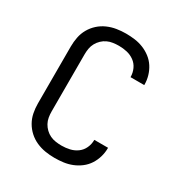

<svg xmlns="http://www.w3.org/2000/svg" viewBox="-175 -870 950 1005"><g transform="rotate(30 300.0 -367.5)"><path d="M297 8Q269 8 241 3.5Q213 -1 187 -12.5Q161 -24 140 -43Q119 -62 105 -86.5Q91 -111 85.5 -139Q80 -167 80 -195V-540Q80 -568 85.5 -596Q91 -624 105 -648.5Q119 -673 140 -692Q161 -711 187 -722.5Q213 -734 241 -738.5Q269 -743 297 -743Q324 -743 350.5 -739.5Q377 -736 402 -726Q427 -716 448.5 -699.5Q470 -683 484.5 -660.5Q499 -638 506.5 -612Q514 -586 514 -560Q514 -559 514 -558Q514 -557 514 -557H431Q431 -557 431 -557.5Q431 -558 431 -558Q431 -583 420.5 -606Q410 -629 390 -643.5Q370 -658 346 -663.5Q322 -669 297 -669Q280 -669 262 -666.5Q244 -664 228 -656.5Q212 -649 199 -636.5Q186 -624 177.5 -608.5Q169 -593 166 -575.5Q163 -558 163 -540V-195Q163 -177 166 -159.5Q169 -142 177.5 -126.5Q186 -111 199 -98.5Q212 -86 228 -78.5Q244 -71 262 -68.5Q280 -66 297 -66Q322 -66 346 -71.5Q370 -77 390 -91.5Q410 -106 420.5 -129Q431 -152 431 -177Q431 -177 431 -177.5Q431 -178 431 -178H514Q514 -178 514 -177Q514 -176 514 -175Q514 -149 506.5 -123Q499 -97 484.5 -74.5Q470 -52 448.5 -35.5Q427 -19 402 -9Q377 1 350.5 4.5Q324 8 297 8Z"/></g></svg>

Font: Iosevka Custom Extended
Style: Regular
Weight: 400
Width: 7
Monospace: yes
Designer: Belleve Invis
Foundry: Belleve Invis
Version: Version 11.2.4; ttfautohint (v1.8.4)